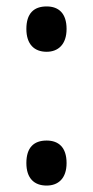

<svg xmlns="http://www.w3.org/2000/svg" viewBox="-20 -566 289 597"><path d="M62 -476C62 -429 86 -405 125 -405C161 -405 187 -428 187 -476C187 -524 163 -546 125 -546C85 -546 62 -524 62 -476ZM62 -59C62 -12 86 11 125 11C161 11 187 -11 187 -59C187 -108 162 -129 125 -129C85 -129 62 -107 62 -59Z"/></svg>

Font: Noto Sans Gujarati UI Condensed Medium
Style: Regular
Weight: 500
Width: 3
Designer: Jelle Bosma - Monotype Design Team, Universal Thirst
Foundry: Monotype Imaging Inc.
Version: Version 2.106